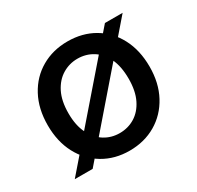

<svg xmlns="http://www.w3.org/2000/svg" viewBox="-121 -665 841 818"><g transform="rotate(-30 299.5 -256.0)"><path d="M34 0 478 -512H565L122 0ZM298 12Q226 12 169.5 -21.5Q113 -55 81 -115.5Q49 -176 49 -256Q49 -337 81.5 -397.5Q114 -458 171 -491Q228 -524 300 -524Q373 -524 429.5 -491Q486 -458 518 -397.5Q550 -337 550 -256Q550 -176 517.5 -115.5Q485 -55 428 -21.5Q371 12 298 12ZM299 -74Q340 -74 373.5 -94.5Q407 -115 427 -155.5Q447 -196 447 -256Q447 -317 427.5 -357.5Q408 -398 374.5 -418.5Q341 -439 300 -439Q260 -439 226 -418.5Q192 -398 171.5 -357.5Q151 -317 151 -256Q151 -196 171.5 -155.5Q192 -115 225 -94.5Q258 -74 299 -74Z"/></g></svg>

Font: DM Sans 12pt Medium
Style: Regular
Weight: 500
Version: Version 4.004;gftools[0.9.30]